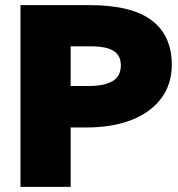

<svg xmlns="http://www.w3.org/2000/svg" viewBox="-20 -730 697 750"><path d="M256 0H60V-710H329Q494 -710 572.5 -650.5Q651 -591 651 -477Q651 -401 610 -346Q569 -291 494 -261.5Q419 -232 315 -232H256ZM335 -549H256V-394H325Q387 -394 419.5 -413Q452 -432 452 -475Q452 -513 424 -531Q396 -549 335 -549Z"/></svg>

Font: Livvic Black
Style: Regular
Weight: 900
Designer: Jacques Le Bailly, Baron von Fonthausen
Version: Version 1.001; ttfautohint (v1.8.2)